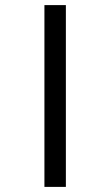

<svg xmlns="http://www.w3.org/2000/svg" viewBox="-20 -682 382 752"><path d="M154 -662H238V50H154Z"/></svg>

Font: Noto Sans Sinhala UI SemiCondensed Medium
Style: Regular
Weight: 500
Width: 4
Designer: Jelle Bosma - Monotype Design Team
Foundry: Monotype Imaging Inc.
Version: Version 2.006; ttfautohint (v1.8.4.7-5d5b)